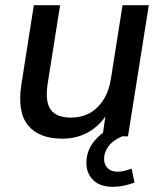

<svg xmlns="http://www.w3.org/2000/svg" viewBox="-20 -524 626 738"><path d="M220 9Q130 9 88 -42Q46 -93 62 -198L110 -504H211L163 -201Q153 -133 175 -102.5Q197 -72 253 -72Q315 -72 355 -112Q395 -152 406 -219L451 -504H552L472 0H374L385 -76Q356 -35 314 -13Q272 9 220 9ZM413 194Q365 194 338.5 168.5Q312 143 312 102Q312 55 343 17.5Q374 -20 422 -39L450 0Q414 15 397 38.5Q380 62 380 86Q380 108 393.5 122Q407 136 432 136Q455 136 486 124L497 178Q477 185 456.5 189.5Q436 194 413 194Z"/></svg>

Font: Mulish SemiBold
Style: Italic
Weight: 600
Italic angle: -9°
Designer: Vernon Adams
Foundry: Vernon Adams
Version: Version 3.603; ttfautohint (v1.8.3)